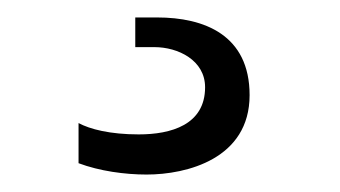

<svg xmlns="http://www.w3.org/2000/svg" viewBox="-20 -3 390 220"><path d="M70 138V184C94 193 123 197 148 197C194 197 266 179 266 106C266 37 214 17 160 17H135V51H157C184 51 215 66 215 97C215 140 176 151 139 151C106 151 83 145 70 138Z"/></svg>

Font: ChivoLight
Style: Regular
Weight: 300
Designer: Hector Gatti
Foundry: Omnibus-Type
Version: Version 1.004;PS 001.004;hotconv 1.0.88;makeotf.lib2.5.64775